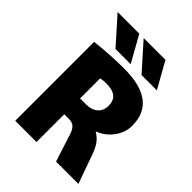

<svg xmlns="http://www.w3.org/2000/svg" viewBox="-267 -1108 1247 1247"><g transform="rotate(45 356.5 -485.0)"><path d="M70.3 -969.7H269.5L370.1 -790H230.5ZM99.6 0V-724.6Q238.3 -740.2 360.4 -740.2Q660.2 -740.2 660.2 -514.6Q660.2 -452.1 620.6 -398.4Q581.1 -344.7 519.5 -321.3V-319.3Q549.8 -301.8 570.3 -275.4Q590.8 -249 608.4 -200.2L679.7 0H474.6L413.1 -190.4Q402.3 -224.6 385.3 -239.7Q368.2 -254.9 339.8 -254.9H294.9V0ZM294.9 -400.4H349.6Q400.4 -400.4 430.2 -426.3Q460 -452.1 460 -498Q460 -589.8 349.6 -589.8Q317.4 -589.8 294.9 -585ZM309.6 -969.7H509.8L610.4 -790H469.7Z"/></g></svg>

Font: GenEi M Gothic v2 Black
Style: Regular
Weight: 900
Version: Version 2.0